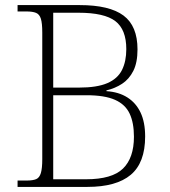

<svg xmlns="http://www.w3.org/2000/svg" viewBox="-20 -734 669 754"><path d="M49 0V-25H84Q109 -25 122 -30.5Q135 -36 140.5 -54.5Q146 -73 146 -109V-606Q146 -643 140.5 -660.5Q135 -678 121.5 -683.5Q108 -689 84 -689H49V-714H293Q410 -714 465 -673Q520 -632 520 -540Q520 -488 503.5 -455.5Q487 -423 459.5 -405Q432 -387 398 -379V-376Q446 -373 480 -351.5Q514 -330 532 -292Q550 -254 550 -198Q550 -95 493.5 -47.5Q437 0 323 0ZM318 -30Q420 -30 463 -72Q506 -114 506 -197Q506 -252 489 -288Q472 -324 431.5 -342Q391 -360 320 -360H189V-30ZM290 -390Q361 -390 401.5 -407.5Q442 -425 459 -459Q476 -493 476 -541Q476 -618 433 -651Q390 -684 288 -684H189V-390Z"/></svg>

Font: Noto Serif Armenian ExtraLight
Style: Regular
Weight: 250
Version: Version 2.007